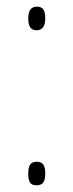

<svg xmlns="http://www.w3.org/2000/svg" viewBox="-20 -552 220 577"><path d="M65 -496C65 -476 70 -461 90 -461C108 -461 116 -474 116 -497C116 -521 109 -532 91 -532C70 -532 65 -516 65 -496ZM65 -31C65 -12 67 5 90 5C112 5 116 -11 116 -31C116 -50 112 -66 90 -66C69 -66 65 -50 65 -31Z"/></svg>

Font: Noto Sans Myanmar UI ExtraCondensed Thin
Style: Regular
Weight: 100
Width: 2
Designer: Monotype Design Team
Foundry: Monotype Imaging Inc.
Version: Version 2.103